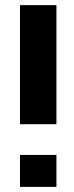

<svg xmlns="http://www.w3.org/2000/svg" viewBox="-20 -731 288 751"><path d="M58.1 -245.1V-710.9H200.7V-245.1ZM58.1 0V-125H200.7V0Z"/></svg>

Font: Suwannaphum
Style: Bold
Weight: 700
Designer: Danh Hong
Version: Version 8.002; ttfautohint (v1.8.3)